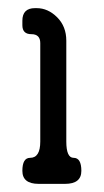

<svg xmlns="http://www.w3.org/2000/svg" viewBox="-20 -834 255 472"><path d="M35 -414Q35 -382 75 -382H140Q180 -382 180 -414Q180 -446 161 -446Q143 -446 143 -486V-734Q143 -769 120.5 -791.5Q98 -814 70 -814H66Q35 -814 35 -783V-772Q35 -750 57 -750Q79 -750 79 -728V-486Q79 -446 54 -446Q35 -446 35 -414Z"/></svg>

Font: WD-XL Lubrifont TC
Style: Regular
Weight: 400
Designer: [WD-XL Lubrifont] Copyright 2020-2022 (c) NightFurySL2001, Skr-ZERO; [ZCOOL QingKe HuangYou] Copyright 2018-2022 (c) The
Version: Version 2.001;hotconv 1.1.1;makeotfexe 2.6.0